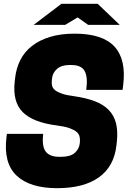

<svg xmlns="http://www.w3.org/2000/svg" viewBox="-20 -970 680 1004"><path d="M156 -840 301 -950H491L606 -840H441L386 -879L321 -840ZM277 -314Q152 -330 98.5 -384Q45 -438 57 -544L59 -562Q65 -614 86.5 -656.5Q108 -699 147 -729.5Q186 -760 241.5 -777Q297 -794 370 -794Q517 -794 579 -726Q641 -658 624 -524L621 -500H431Q440 -566 423 -598Q406 -630 353 -630H343Q301 -630 278 -609.5Q255 -589 252 -560L251 -550Q249 -534 252.5 -521Q256 -508 268.5 -498Q281 -488 304.5 -480Q328 -472 367 -467Q430 -458 475 -441Q520 -424 548 -395.5Q576 -367 586.5 -326Q597 -285 591 -229L589 -211Q577 -100 497.5 -43Q418 14 279 14Q136 14 66.5 -52Q-3 -118 14 -254L16 -270H206Q198 -205 219 -177.5Q240 -150 289 -150H299Q348 -150 371 -170.5Q394 -191 397 -220L398 -230Q399 -245 395.5 -258Q392 -271 379 -281.5Q366 -292 341.5 -300.5Q317 -309 277 -314Z"/></svg>

Font: Tanohe Sans Black
Style: Italic
Weight: 900
Designer: Village Type and Design LLC & Cristiano Sobral
Foundry: Cooper Hewitt Smithsonian Design Museum
Version: Version 1.00;January 12, 2020;FontCreator 12.0.0.2547 64-bit